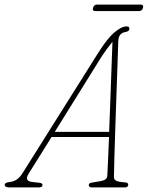

<svg xmlns="http://www.w3.org/2000/svg" viewBox="-62 -820 646 840"><path d="M63 -59.5Q43.5 -28 78 -24L109 -20.5Q125 -19 124 -10Q124 0 107 0H-19.5Q-41.5 0 -41.5 -12Q-41 -21.5 -18.5 -24Q-2.5 -25.5 10.8 -34.2Q24 -43 36 -61.5L366.5 -587Q407 -651.5 438.2 -678Q469.5 -704.5 492 -704.5Q504 -704.5 504 -694.5Q504 -682.5 487 -680Q457 -675.5 455.5 -641Q454 -597 452 -536Q450 -475 447.5 -406.5Q445 -338 442.8 -270.2Q440.5 -202.5 438.8 -144.2Q437 -86 436.5 -46.5Q436 -34.5 446.2 -29.2Q456.5 -24 485.5 -22Q499 -21.5 499 -11.5Q498 0 484 0H337.5Q334 0 330 -2.8Q326 -5.5 326.5 -10.5Q326.5 -18.5 337 -20.5L380.5 -28Q407 -33 407.5 -51.5Q409 -81.5 411 -125.2Q413 -169 415 -220.5H163.5ZM381 -570 177.5 -243H415.5Q418 -310.5 420.8 -382.8Q423.5 -455 425.8 -521.2Q428 -587.5 430 -637Q419.5 -624.5 406 -606.2Q392.5 -588 381 -570ZM345 -785.5Q349 -800 363 -800H553Q567.5 -800 563.5 -785.5Q559.5 -771.5 545.5 -771.5H355.5Q341 -771.5 345 -785.5Z"/></svg>

Font: Fraunces144ptSuperSoftThinItalic
Style: Italic
Weight: 100
Italic angle: -16°
Version: Version 1.000;[0bf87f6ff]